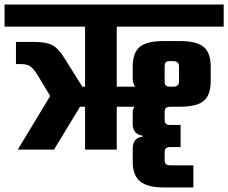

<svg xmlns="http://www.w3.org/2000/svg" viewBox="-40 -656 1001 842"><path d="M472 -539V-276H553Q542 -290 542 -311V-364Q542 -424 572.5 -450Q603 -476 678 -476H748Q823 -476 853.5 -450Q884 -424 884 -364V-300Q884 -239 853.5 -213.5Q823 -188 748 -188H706Q692 -187 687 -182Q682 -177 682 -162V-134Q682 -119 687.5 -113.5Q693 -108 707 -108H752V-11H707Q693 -11 687.5 -5.5Q682 0 682 15V43Q682 58 687.5 63.5Q693 69 707 69H808V166H678Q607 166 574.5 139.5Q542 113 542 53V-4Q542 -52 586 -57V-61Q542 -66 542 -114V-161Q542 -177 550 -188H472V0H333V-188H311L197 0H38L180 -235L126 -325Q108 -354 93.5 -364.5Q79 -375 51 -375H30V-472H113Q164 -472 190.5 -457.5Q217 -443 240 -405L321 -276H333V-539H-20V-636H941V-539ZM682 -364V-299Q682 -286 687.5 -281Q693 -276 706 -276H720Q745 -276 745 -299V-364Q745 -388 720 -388H706Q692 -388 687 -383Q682 -378 682 -364Z"/></svg>

Font: Teko SemiBold
Style: Regular
Weight: 600
Designer: Manushi Parikh, Jonny Pinhorn
Foundry: Indian Type Foundry
Version: Version 1.106;PS 1.0;hotconv 1.0.78;makeotf.lib2.5.61930; tt